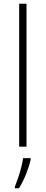

<svg xmlns="http://www.w3.org/2000/svg" viewBox="-20 -780 242 1021"><path d="M121 0H82V-760H121ZM143 69Q135 105 118.5 146Q102 187 81 221H59V213Q66 196 75.5 168.5Q85 141 92.5 111.5Q100 82 103 61H143Z"/></svg>

Font: Noto Sans Khmer SemiCondensed ExtraLight
Style: Regular
Weight: 200
Width: 4
Designer: Danh Hong and the Monotype Design Team
Foundry: Monotype Imaging Inc.
Version: Version 2.004; ttfautohint (v1.8.4.7-5d5b)